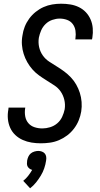

<svg xmlns="http://www.w3.org/2000/svg" viewBox="-20 -763 540 1033"><path d="M200 8Q174 8 149.5 4Q125 0 102.5 -10Q80 -20 62.5 -36.5Q45 -53 35 -75Q25 -97 22.5 -122.5Q20 -148 25 -174L26 -184H116L115 -178Q112 -156 116 -135.5Q120 -115 133 -100Q146 -85 166 -78.5Q186 -72 208 -72Q228 -72 249.5 -78.5Q271 -85 288 -99.5Q305 -114 314.5 -134.5Q324 -155 328 -175Q332 -201 326 -226Q320 -251 306.5 -270.5Q293 -290 272.5 -303.5Q252 -317 231 -330Q210 -343 190.5 -357Q171 -371 155 -389Q139 -407 127 -428Q115 -449 107.5 -472.5Q100 -496 98 -521.5Q96 -547 101 -573Q104 -596 113 -619Q122 -642 137 -662.5Q152 -683 172 -699Q192 -715 214.5 -725Q237 -735 261 -739Q285 -743 309 -743Q334 -743 358.5 -739Q383 -735 404.5 -724.5Q426 -714 442 -697Q458 -680 467.5 -658Q477 -636 479 -611Q481 -586 477 -561L475 -551H385L386 -557Q389 -578 386 -598Q383 -618 371.5 -633.5Q360 -649 341 -656Q322 -663 301 -663Q282 -663 261.5 -656Q241 -649 225.5 -634Q210 -619 201.5 -599.5Q193 -580 189 -560Q185 -534 190.5 -509.5Q196 -485 210 -465Q224 -445 244.5 -431.5Q265 -418 285.5 -405.5Q306 -393 325.5 -378.5Q345 -364 361.5 -346.5Q378 -329 390 -308Q402 -287 409.5 -263.5Q417 -240 419 -214.5Q421 -189 417 -163Q413 -139 403.5 -115.5Q394 -92 378 -71Q362 -50 341.5 -34.5Q321 -19 297.5 -9Q274 1 249 4.5Q224 8 200 8ZM142 250 105 210Q120 198 132 182.5Q144 167 153 151Q145 149 138.5 144Q132 139 128.5 132.5Q125 126 125 117.5Q125 109 126 101Q128 90 132.5 80Q137 70 145 63Q153 56 164.5 52.5Q176 49 186 49Q196 49 205.5 52.5Q215 56 221 63Q227 70 228.5 80Q230 90 228 101Q225 122 218 142.5Q211 163 199.5 182Q188 201 174 218.5Q160 236 142 250Z"/></svg>

Font: Iosevka Medium Oblique
Style: Regular
Weight: 500
Italic angle: -9°
Monospace: yes
Designer: Belleve Invis
Foundry: Belleve Invis
Version: Version 32.5.0; ttfautohint (v1.8.4)